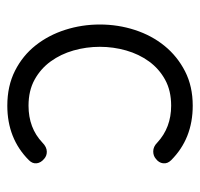

<svg xmlns="http://www.w3.org/2000/svg" viewBox="-31 -505 547 525"><g transform="rotate(90 242.5 -242.5)"><path d="M269 11Q215 11 173.5 -10Q132 -31 104 -66.5Q76 -102 61.5 -147.5Q47 -193 47 -242Q47 -292 62 -338Q77 -384 105.5 -419Q134 -454 175 -475Q216 -496 269 -496Q359 -496 418 -437Q428 -427 426.5 -415Q425 -403 414 -395Q406 -388 394 -388Q381 -388 370 -399Q329 -437 269 -437Q228 -437 198 -420.5Q168 -404 148 -376.5Q128 -349 118 -314Q108 -279 108 -242Q108 -205 118 -170Q128 -135 148 -107.5Q168 -80 198 -63.5Q228 -47 269 -47Q330 -47 370 -85Q382 -97 395 -97Q406 -97 414 -90Q425 -81 426.5 -69.5Q428 -58 418 -48Q359 11 269 11Z"/></g></svg>

Font: Higure Gothic
Style: Regular
Weight: 400
Designer: Yoshimichi Ohira
Foundry: Positype
Version: Version 1.000